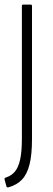

<svg xmlns="http://www.w3.org/2000/svg" viewBox="-20 -675 232 834"><path d="M19 138Q10 141 8 135L0 105Q-1 101 0.5 99Q2 97 6 96Q30 88 45 70Q60 52 67.5 18Q75 -16 75 -71V-649Q75 -655 80 -655H114Q119 -655 119 -649V-72Q119 -4 108.5 38.5Q98 81 76 104.5Q54 128 19 138Z"/></svg>

Font: Sofia Sans Condensed Light
Style: Regular
Weight: 300
Designer: Botio Nikoltchev, Ani Petrova
Foundry: lettersoup
Version: Version 4.101